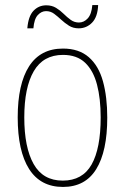

<svg xmlns="http://www.w3.org/2000/svg" viewBox="-20 -729 495 759"><path d="M404 -264Q404 -131 360.5 -60.5Q317 10 229 10Q140 10 95 -61Q50 -132 50 -265Q50 -397 95 -467Q140 -537 229 -537Q292 -537 331 -503Q370 -469 387 -407.5Q404 -346 404 -264ZM76 -265Q76 -146 113 -80.5Q150 -15 228 -15Q306 -15 342 -78.5Q378 -142 378 -265Q378 -339 363.5 -394.5Q349 -450 316.5 -481Q284 -512 229 -512Q151 -512 113.5 -447.5Q76 -383 76 -265ZM88 -617Q92 -665 112.5 -686.5Q133 -708 163 -708Q185 -708 201.5 -698Q218 -688 231.5 -674.5Q245 -661 259.5 -650.5Q274 -640 292 -640Q312 -640 327 -656.5Q342 -673 345 -709H368Q366 -662 344 -639.5Q322 -617 291 -617Q269 -617 252.5 -627.5Q236 -638 222 -651Q208 -664 194 -674.5Q180 -685 162 -685Q144 -685 129.5 -669.5Q115 -654 112 -617Z"/></svg>

Font: Noto Sans Khmer Condensed Thin
Style: Regular
Weight: 100
Width: 3
Designer: Danh Hong and the Monotype Design Team
Foundry: Monotype Imaging Inc.
Version: Version 2.004; ttfautohint (v1.8.4.7-5d5b)